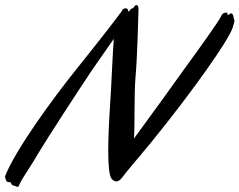

<svg xmlns="http://www.w3.org/2000/svg" viewBox="-120 -713 949 761"><path d="M808 -636C808 -636 805 -644 805 -650C802 -658 799 -660 795 -660C792 -660 785 -653 783 -653C782 -653 782 -654 782 -656C782 -660 781 -663 778 -663C770 -663 763 -663 756 -648C750 -633 680 -535 621 -454C571 -384 455 -223 411 -164C415 -223 411 -332 417 -406C425 -493 428 -657 429 -676C429 -689 425 -693 421 -693C418 -693 415 -691 413 -688C407 -679 410 -682 402 -679C395 -676 393 -667 391 -667C389 -667 388 -670 386 -676C385 -679 381 -680 378 -680C373 -680 369 -678 367 -676C365 -673 362 -669 359 -663C356 -661 354 -657 351 -653C342 -641 300 -585 191 -449C82 -314 -61 -115 -100 -14C-99 -7 -97 9 -86 9C-84 9 -79 8 -77 11C-74 17 -76 21 -61 24C-54 26 -51 28 -49 28C-47 28 -46 25 -43 18C-31 -9 2 -53 34 -109C61 -155 200 -369 244 -434L331 -559C326 -495 322 -380 316 -291C312 -232 309 -167 309 -114C309 -59 313 -16 322 -5C328 3 335 6 341 6C352 6 362 -5 370 -17C383 -35 422 -79 481 -151C646 -354 787 -555 802 -603C807 -619 809 -625 809 -630C809 -632 809 -634 808 -636Z"/></svg>

Font: Oregano
Style: Italic
Weight: 400
Italic angle: -12°
Designer: Astigmatic (AOETI)
Foundry: Astigmatic (AOETI)
Version: Version 1.000